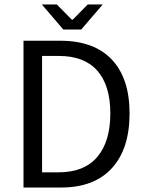

<svg xmlns="http://www.w3.org/2000/svg" viewBox="-20 -838 649 858"><path d="M85 0V-656H249Q400 -656 479.5 -572Q559 -488 559 -331Q559 -173 480 -86.5Q401 0 253 0ZM167 -818H234L301 -750H305L372 -818H439L343 -706H263ZM168 -68H243Q356 -68 414.5 -136.5Q473 -205 473 -331Q473 -456 415 -522Q357 -588 243 -588H168Z"/></svg>

Font: RibengUni
Style: Regular
Weight: 400
Designer: (1) Dr. Andrew Glass (Program Manager at Microsoft Corporation)
(2) Bivuti Chakma (Suz Moriz)
(3) Paul D. Hunt (Adobe Co
Foundry: Bivuti Chakma and Jyoti Chakma
Version: Version 1.2020